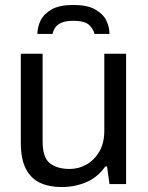

<svg xmlns="http://www.w3.org/2000/svg" viewBox="-20 -743 596 775"><path d="M228 12Q178 12 141 -5.5Q104 -23 84 -62.5Q64 -102 64 -167V-526H152V-173Q152 -106 182 -83.5Q212 -61 261 -61Q298 -61 330 -79.5Q362 -98 381.5 -132Q401 -166 401 -215V-526H489V0H422L412 -71H405Q374 -27 328 -7.5Q282 12 228 12ZM131 -606Q131 -634 144 -660.5Q157 -687 188.5 -705Q220 -723 276 -723Q332 -723 364 -705Q396 -687 409 -660.5Q422 -634 422 -606H361Q359 -622 341.5 -640.5Q324 -659 276 -659Q244 -659 226.5 -650.5Q209 -642 201.5 -629.5Q194 -617 192 -606Z"/></svg>

Font: Archivo VF Beta
Style: Regular
Weight: 400
Designer: Hector Gatti
Foundry: Omnibus-Type
Version: Version 1.002